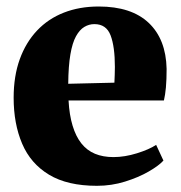

<svg xmlns="http://www.w3.org/2000/svg" viewBox="-20 -574 570 605"><path d="M285.5 11.5Q192.5 11.5 134.5 -23.5Q76.5 -58.5 49.8 -121.2Q23 -184 23 -266Q23 -334 42.2 -387.2Q61.5 -440.5 96.8 -477.8Q132 -515 181.2 -534.2Q230.5 -553.5 291 -553.5Q394 -553.5 448.5 -502Q503 -450.5 505 -357Q505 -323 502.8 -298.5Q500.5 -274 496.5 -257.5H196Q198.5 -211.5 208.8 -177.8Q219 -144 236.5 -122Q254 -100 279.2 -89.5Q304.5 -79 337.5 -79Q373 -79 411.5 -91Q450 -103 472 -117.5L495 -68Q480.5 -52 448.5 -33.5Q416.5 -15 374 -1.8Q331.5 11.5 285.5 11.5ZM195 -310 340.5 -313.5Q341 -326 341.5 -338Q342 -350 342 -363Q342 -427 328.5 -462.5Q315 -498 277.5 -498Q260.5 -498 245.8 -489.2Q231 -480.5 219.5 -459.8Q208 -439 201.8 -402.5Q195.5 -366 195 -310Z"/></svg>

Font: Merriweather 60pt Black
Style: Regular
Weight: 900
Version: Version 2.100